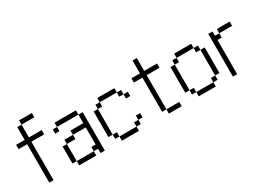

<svg xmlns="http://www.w3.org/2000/svg" viewBox="-28 -1765 3524 2596"><g transform="rotate(-30 1733.5 -466.5)"><path d="M66.7 -600V-666.7H200V-866.7H266.7V-666.7H466.7V-600H266.7V0H200V-600ZM266.7 -866.7V-933.3H466.7V-866.7Z M666.7 -66.7H600V-333.3H666.7ZM666.7 0V-66.7H933.3V0ZM666.7 -333.3V-400H800V-333.3ZM666.7 -600V-666.7H1000V-600ZM666.7 -533.3H600V-600H666.7ZM800 -400V-466.7H1000V-600H1066.7V0H1000V-66.7H933.3V-133.3H1000V-400Z M1733.3 -133.3H1666.7V-200H1733.3ZM1733.3 -466.7H1666.7V-533.3H1733.3ZM1266.7 -133.3H1200V-533.3H1266.7ZM1266.7 -66.7V-133.3H1333.3V-66.7ZM1266.7 -533.3V-600H1333.3V-533.3ZM1666.7 -133.3V-66.7H1600V-133.3ZM1666.7 -600V-533.3H1600V-600ZM1333.3 -66.7H1600V0H1333.3ZM1333.3 -600V-666.7H1600V-600Z M1866.7 -600V-666.7H2000V-866.7H2066.7V-666.7H2266.7V-600H2066.7V-66.7H2000V-600ZM2066.7 -66.7H2266.7V0H2066.7Z M2866.7 -133.3V-66.7H2800V-133.3ZM2866.7 -600V-533.3H2800V-600ZM2866.7 -533.3H2933.3V-133.3H2866.7ZM2400 -133.3V-533.3H2466.7V-133.3ZM2466.7 -133.3H2533.3V-66.7H2466.7ZM2466.7 -533.3V-600H2533.3V-533.3ZM2533.3 -66.7H2800V0H2533.3ZM2533.3 -600V-666.7H2800V-600Z M3066.7 0V-666.7H3133.3V-600H3200V-533.3H3133.3V0ZM3400 -666.7V-600H3200V-666.7Z"/></g></svg>

Font: Galmuri14 Regular
Style: Regular
Weight: 400
Designer: Lee Minseo (quiple)
Version: Version 2.399;hotconv 1.1.1;makeotfexe 2.6.0 DEVELOPMENT